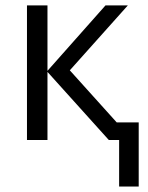

<svg xmlns="http://www.w3.org/2000/svg" viewBox="-20 -517 546 709"><path d="M369.6 -497.1H452.1L237.8 -257.3L411.1 -64.9H492.2V171.9H419.9V0H381.8L155.3 -251.5V0H79.6V-497.1H155.3V-255.4Z"/></svg>

Font: Bpm'online Open Sans
Style: Regular
Weight: 400
Foundry: Ascender Corporation
Version: Version 1.10